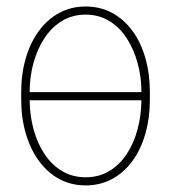

<svg xmlns="http://www.w3.org/2000/svg" viewBox="-20 -558 537 588"><path d="M242.2 -538.1Q286.6 -538.1 322.8 -518.8Q358.9 -499.5 385 -464.4Q411.1 -429.2 425 -380.9Q439 -332.5 439 -274.4V-253.9Q439 -196.3 425 -147.9Q411.1 -99.6 385 -64.2Q358.9 -28.8 322.8 -9.5Q286.6 9.8 242.2 9.8Q198.2 9.8 162.1 -9.5Q126 -28.8 99.9 -64.2Q73.7 -99.6 59.3 -147.9Q44.9 -196.3 44.9 -253.9V-274.4Q44.9 -332.5 59.3 -380.9Q73.7 -429.2 99.9 -464.4Q126 -499.5 162.1 -518.8Q198.2 -538.1 242.2 -538.1ZM242.2 -513.2Q201.7 -513.2 169.9 -493.9Q138.2 -474.6 116.2 -441.2Q94.2 -407.7 82.5 -365Q70.8 -322.3 70.8 -275.9H413.1Q413.1 -322.3 401.4 -365Q389.6 -407.7 367.9 -441.2Q346.2 -474.6 314.5 -493.9Q282.7 -513.2 242.2 -513.2ZM242.2 -15.1Q282.7 -15.1 314.2 -33.9Q345.7 -52.7 367.7 -85.7Q389.6 -118.7 401.1 -161.1Q412.6 -203.6 413.1 -251H70.8Q71.3 -203.6 83 -161.1Q94.7 -118.7 116.7 -85.7Q138.7 -52.7 170.4 -33.9Q202.1 -15.1 242.2 -15.1Z"/></svg>

Font: Roboto Condensed Thin
Style: Regular
Weight: 250
Width: 3
Designer: Christian Robertson
Foundry: Google
Version: Version 3.009; 2024